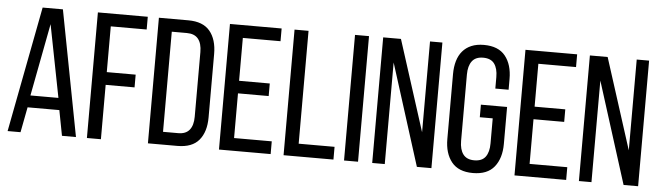

<svg xmlns="http://www.w3.org/2000/svg" viewBox="-46 -883 3666 1066"><g transform="rotate(5 1787.0 -350.0)"><path d="M119 -141H296L323 0H401L267 -700H154L20 0H92ZM129 -208 206 -612 285 -208Z M701 -374H540V-629H740V-700H462V0H540V-303H701Z M966 -700H802V0H966C1020.7 0 1060.8 -15.3 1086.5 -46C1112.2 -76.7 1125 -119 1125 -173V-526C1125 -580 1112.2 -622.5 1086.5 -653.5C1060.8 -684.5 1020.7 -700 966 -700ZM965 -71H880V-629H964C992.7 -629 1013.8 -620.5 1027.5 -603.5C1041.2 -586.5 1048 -562 1048 -530V-170C1048 -138 1041.2 -113.5 1027.5 -96.5C1013.8 -79.5 993 -71 965 -71Z M1447 -390H1276V-629H1486V-700H1198V0H1486V-71H1276V-320H1447Z M1558 0H1836V-71H1636V-700H1558Z M1973 -700H1895V0H1973Z M2122 0V-566L2301 0H2382V-700H2313V-194L2151 -700H2052V0Z M2613 -707C2586.3 -707 2563.2 -702.8 2543.5 -694.5C2523.8 -686.2 2507.5 -674.3 2494.5 -659C2481.5 -643.7 2471.8 -625.2 2465.5 -603.5C2459.2 -581.8 2456 -557.7 2456 -531V-169C2456 -115.7 2468.8 -73 2494.5 -41C2520.2 -9 2559.7 7 2613 7C2667 7 2706.8 -9 2732.5 -41C2758.2 -73 2771 -115.7 2771 -169V-375H2625V-305H2697V-165C2697 -133 2690.5 -108.2 2677.5 -90.5C2664.5 -72.8 2643.7 -64 2615 -64C2587 -64 2566.3 -72.8 2553 -90.5C2539.7 -108.2 2533 -133 2533 -165V-535C2533 -567 2539.7 -591.8 2553 -609.5C2566.3 -627.2 2587 -636 2615 -636C2643.7 -636 2664.5 -627.2 2677.5 -609.5C2690.5 -591.8 2697 -567 2697 -535V-471H2771V-531C2771 -584.3 2758.2 -627 2732.5 -659C2706.8 -691 2667 -707 2613 -707Z M3094 -390H2923V-629H3133V-700H2845V0H3133V-71H2923V-320H3094Z M3274 0V-566L3453 0H3534V-700H3465V-194L3303 -700H3204V0Z"/></g></svg>

Font: SVN-Bebas Neue
Style: Regular
Weight: 400
Designer: Ryoichi Tsunekawa
Foundry: Ryoichi Tsunekawa
Version: Version 001.003